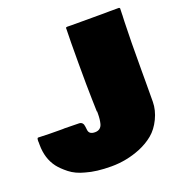

<svg xmlns="http://www.w3.org/2000/svg" viewBox="-141 -856 953 1004"><g transform="rotate(-20 335.5 -354.0)"><path d="M63.5 -242.7 122.1 -242.2H139.2L145.5 -242.7L228 -241.2Q250 -239.7 252.4 -213.9Q253.4 -203.6 254.9 -193.4Q258.3 -168.9 290.3 -168.9Q322.3 -168.9 331.1 -199.2Q337.4 -222.7 337.4 -254.9V-267.6H335.9L334 -336.9Q332 -404.8 332 -537.6Q332 -670.4 334 -730L333.5 -730.5Q333.5 -734.4 336.4 -736.3L342.8 -737.3L366.7 -736.8H545.4L581.1 -737.3H628.9Q632.8 -737.3 634.8 -732.9Q633.8 -722.2 633.8 -700.2V-692.4L633.3 -684.1L632.3 -659.2Q628.9 -566.4 628.9 -383.8V-330.1Q628.9 -261.2 628.4 -215.1Q627.9 -168.9 605.7 -122.8Q583.5 -76.7 550 -49.1Q516.6 -21.5 472.7 -3.4Q395 28.3 310.5 28.3Q226.1 28.3 169.4 11.2Q119.1 -1.5 86.2 -27.6Q53.2 -53.7 35.2 -77.1Q-4.9 -129.9 -4.9 -207V-219.7L-5.4 -225.6Q-5.4 -244.6 0.5 -244.6Z"/></g></svg>

Font: Bowlby One
Style: Regular
Weight: 400
Designer: vernon adams
Foundry: vernon adams
Version: Version 1.001